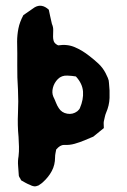

<svg xmlns="http://www.w3.org/2000/svg" viewBox="-20 -630 445 673"><path d="M362 -339Q365 -313 364 -286.5Q363 -260 352 -235Q349 -228 347.5 -220.5Q346 -213 344 -205Q343 -200 343.5 -194Q344 -188 344 -181Q337 -175 328.5 -168.5Q320 -162 307 -151Q305 -150 296 -146.5Q287 -143 276 -138Q259 -131 241.5 -126Q224 -121 205 -122Q197 -122 190.5 -118Q184 -114 177 -106Q176 -100 174.5 -93Q173 -86 173 -78Q173 -52 161.5 -30.5Q150 -9 131 8Q127 12 123 14.5Q119 17 115 20Q106 24 99 23Q92 22 85 18Q77 15 69 10.5Q61 6 54 2Q52 -3 49.5 -6.5Q47 -10 46 -14Q45 -31 43.5 -48.5Q42 -66 45 -82Q47 -99 46.5 -115.5Q46 -132 45 -150Q41 -191 43 -233Q45 -275 43 -316Q40 -359 40.5 -401Q41 -443 40 -484Q40 -507 44.5 -530Q49 -553 62 -577Q83 -592 101 -604Q126 -619 151 -596Q153 -585 156 -572.5Q159 -560 162 -546Q167 -535 166.5 -523.5Q166 -512 166 -501Q166 -494 168 -487Q170 -480 177 -475Q179 -474 181 -472.5Q183 -471 184 -471Q216 -476 242.5 -464.5Q269 -453 293 -434Q310 -421 325 -407Q340 -393 350 -374Q354 -366 358 -357Q362 -348 362 -339ZM260 -251Q273 -281 271 -309Q269 -337 246 -362Q239 -363 231.5 -364Q224 -365 216 -365Q196 -366 183 -353Q170 -340 165.5 -322.5Q161 -305 167 -291Q172 -281 176 -270.5Q180 -260 186 -251Q196 -235 215.5 -231.5Q235 -228 251 -240Q253 -242 256 -245Q259 -248 260 -251Z"/></svg>

Font: Daruma Drop One
Style: Regular
Weight: 400
Designer: Maniackers Design
Version: Version 1.000